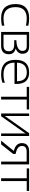

<svg xmlns="http://www.w3.org/2000/svg" viewBox="1460 -2014 553 3514"><g transform="rotate(90 1737.0 -256.5)"><path d="M449.2 -14.6Q385.7 0 312.5 0Q53.7 0 53.7 -266.1Q53.7 -512.7 312.5 -512.7Q385.7 -512.7 449.2 -498V-454.1Q380.9 -468.8 317.4 -468.8Q109.9 -468.8 109.9 -266.1Q109.9 -43.9 317.4 -43.9Q380.9 -43.9 449.2 -58.6Z M812 -43.9Q917.5 -43.9 917.5 -141.6Q917.5 -239.3 793.9 -239.3H715.8V-278.8Q911.1 -286.1 911.1 -390.6Q911.1 -468.8 824.2 -468.8H615.2V-43.9ZM564 0V-512.7H827.6Q963.4 -512.7 963.4 -389.2Q963.4 -304.7 867.7 -266.1Q972.2 -240.2 972.2 -143.1Q972.2 0 817.4 0Z M1305.7 -512.7Q1516.1 -512.7 1516.1 -279.8Q1516.1 -263.2 1515.1 -245.1H1126Q1126 -43.9 1338.9 -43.9Q1426.3 -43.9 1494.1 -68.4V-24.4Q1426.3 0 1338.9 0Q1074.7 0 1074.7 -262.2Q1074.7 -512.7 1305.7 -512.7ZM1126 -291H1466.8Q1463.9 -469.7 1305.7 -469.7Q1134.8 -469.7 1126 -291Z M1982.4 -512.7V-468.8H1801.8V0H1750.5V-468.8H1569.8V-512.7Z M2421.9 0V-445.3L2106.9 0H2055.7V-512.7H2102.1V-67.4L2417 -512.7H2468.3V0Z M2937 0V-467.3H2752.4Q2650.9 -467.3 2650.9 -380.4Q2650.9 -292.5 2797.4 -265.6V-221.2L2621.6 0H2553.7L2742.2 -232.9Q2598.6 -266.6 2598.6 -379.4Q2598.6 -512.7 2753.9 -512.7H2988.3V0Z M3474.1 -512.7V-468.8H3293.5V0H3242.2V-468.8H3061.5V-512.7Z"/></g></svg>

Font: Sansation Light
Style: Light
Weight: 300
Designer: Bernd Montag
Version: Version 1.301